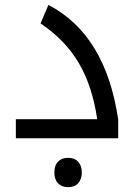

<svg xmlns="http://www.w3.org/2000/svg" viewBox="-20 -566 549 786"><path d="M463.9 0H44.9V-78.1H377.9Q358.4 -212.4 303.2 -306.9Q248 -401.4 146 -470.2L178.2 -545.9Q413.1 -423.3 463.9 -76.2ZM300.3 183.8Q285.6 200.2 259.3 200.2Q232.9 200.2 217.8 184.6Q202.6 168.9 202.6 140.1Q202.6 111.3 217.5 95.7Q232.4 80.1 259 80.1Q285.6 80.1 300.3 96.4Q314.9 112.8 314.9 140.1Q314.9 167.5 300.3 183.8Z"/></svg>

Font: DroidArabicKufi
Style: Regular
Weight: 400
Designer: Pascal Zoghbi
Foundry: Ascender Corporation
Version: Version 1.00